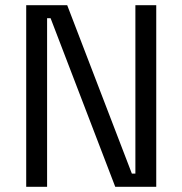

<svg xmlns="http://www.w3.org/2000/svg" viewBox="-20 -720 703 740"><path d="M161.5 0H81V-700H239L488.2 -51H501.8V-700H582.2V0H424.2L175 -649.8H161.5Z"/></svg>

Font: Space Grotesk Variable Light
Style: Regular
Weight: 300
Designer: Florian Karsten
Foundry: Florian Karsten
Version: Version 2.000